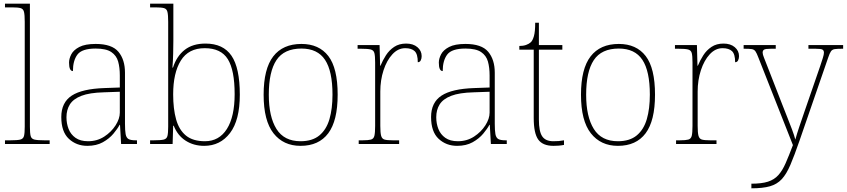

<svg xmlns="http://www.w3.org/2000/svg" viewBox="-20 -780 4587 1040"><path d="M7 0V-20H37Q74 -20 90 -24Q106 -28 110 -43.5Q114 -59 114 -94V-662Q114 -699 110 -715.5Q106 -732 91.5 -736Q77 -740 47 -740H7V-760H142V-94Q142 -59 146 -43.5Q150 -28 166.5 -24Q183 -20 219 -20H249V0Z M453 10Q394 10 353 -28Q312 -66 312 -146Q312 -225 368.5 -262Q425 -299 546 -303L629 -306V-371Q629 -414 620 -446.5Q611 -479 583 -498Q555 -517 498 -517Q424 -517 399.5 -484.5Q375 -452 375 -395Q354 -395 354 -441Q354 -462 366 -485.5Q378 -509 409.5 -525.5Q441 -542 498 -542Q586 -542 621.5 -499.5Q657 -457 657 -386V-110Q657 -73 660.5 -53.5Q664 -34 676 -27Q688 -20 715 -20H722V0H636L630 -104H628Q617 -83 594.5 -56Q572 -29 537 -9.5Q502 10 453 10ZM457 -15Q506 -15 544.5 -40Q583 -65 606 -101Q629 -137 629 -170V-283L543 -280Q465 -278 421 -261Q377 -244 358.5 -214.5Q340 -185 340 -145Q340 -111 351.5 -81.5Q363 -52 389 -33.5Q415 -15 457 -15Z M1086 10Q1029 10 985.5 -18Q942 -46 921 -99H918L915 0H793V-20H814Q851 -20 867 -24Q883 -28 887 -43.5Q891 -59 891 -94V-662Q891 -699 887 -715.5Q883 -732 868.5 -736Q854 -740 824 -740H793V-760H919V-560Q919 -532 918 -490Q917 -448 914 -414H917Q937 -476 980.5 -510Q1024 -544 1093 -544Q1189 -544 1234 -478Q1279 -412 1279 -267Q1279 -129 1226 -59.5Q1173 10 1086 10ZM1090 -15Q1167 -15 1209 -81.5Q1251 -148 1251 -270Q1251 -400 1214 -459.5Q1177 -519 1089 -519Q1001 -519 959.5 -452Q918 -385 918 -269Q918 -190 934 -133Q950 -76 987.5 -45.5Q1025 -15 1090 -15Z M1608 10Q1515 10 1461.5 -58Q1408 -126 1408 -267Q1408 -407 1460 -474.5Q1512 -542 1613 -542Q1708 -542 1758.5 -476.5Q1809 -411 1809 -267Q1809 -126 1758 -58Q1707 10 1608 10ZM1608 -15Q1672 -15 1710 -46.5Q1748 -78 1764.5 -134.5Q1781 -191 1781 -267Q1781 -395 1740.5 -456Q1700 -517 1613 -517Q1519 -517 1477.5 -454.5Q1436 -392 1436 -267Q1436 -148 1477.5 -81.5Q1519 -15 1608 -15Z M1923 0V-20H1945Q1975 -20 1989.5 -24Q2004 -28 2008 -44.5Q2012 -61 2012 -98V-442Q2012 -477 2008 -492.5Q2004 -508 1988 -512Q1972 -516 1935 -516H1917V-536H2036L2039 -424H2041Q2053 -453 2070.5 -480.5Q2088 -508 2115 -526Q2142 -544 2180 -544Q2218 -544 2241 -524.5Q2264 -505 2264 -476Q2264 -463 2259 -453Q2254 -443 2243 -443Q2243 -487 2226 -503Q2209 -519 2175 -519Q2136 -519 2105.5 -486Q2075 -453 2057.5 -399.5Q2040 -346 2040 -284V-98Q2040 -61 2044.5 -44.5Q2049 -28 2063 -24Q2077 -20 2107 -20H2142V0Z M2456 10Q2397 10 2356 -28Q2315 -66 2315 -146Q2315 -225 2371.5 -262Q2428 -299 2549 -303L2632 -306V-371Q2632 -414 2623 -446.5Q2614 -479 2586 -498Q2558 -517 2501 -517Q2427 -517 2402.5 -484.5Q2378 -452 2378 -395Q2357 -395 2357 -441Q2357 -462 2369 -485.5Q2381 -509 2412.5 -525.5Q2444 -542 2501 -542Q2589 -542 2624.5 -499.5Q2660 -457 2660 -386V-110Q2660 -73 2663.5 -53.5Q2667 -34 2679 -27Q2691 -20 2718 -20H2725V0H2639L2633 -104H2631Q2620 -83 2597.5 -56Q2575 -29 2540 -9.5Q2505 10 2456 10ZM2460 -15Q2509 -15 2547.5 -40Q2586 -65 2609 -101Q2632 -137 2632 -170V-283L2546 -280Q2468 -278 2424 -261Q2380 -244 2361.5 -214.5Q2343 -185 2343 -145Q2343 -111 2354.5 -81.5Q2366 -52 2392 -33.5Q2418 -15 2460 -15Z M2978 10Q2920 10 2895.5 -24Q2871 -58 2871 -141V-511H2793V-531Q2814 -531 2829.5 -536.5Q2845 -542 2855 -551Q2865 -560 2872 -584Q2879 -608 2879 -657H2899V-536H3026V-511H2899V-132Q2899 -68 2917 -41.5Q2935 -15 2977 -15Q2994 -15 3006.5 -16Q3019 -17 3035 -20V5Q3019 8 3005.5 9Q2992 10 2978 10Z M3327 10Q3234 10 3180.5 -58Q3127 -126 3127 -267Q3127 -407 3179 -474.5Q3231 -542 3332 -542Q3427 -542 3477.5 -476.5Q3528 -411 3528 -267Q3528 -126 3477 -58Q3426 10 3327 10ZM3327 -15Q3391 -15 3429 -46.5Q3467 -78 3483.5 -134.5Q3500 -191 3500 -267Q3500 -395 3459.5 -456Q3419 -517 3332 -517Q3238 -517 3196.5 -454.5Q3155 -392 3155 -267Q3155 -148 3196.5 -81.5Q3238 -15 3327 -15Z M3642 0V-20H3664Q3694 -20 3708.5 -24Q3723 -28 3727 -44.5Q3731 -61 3731 -98V-442Q3731 -477 3727 -492.5Q3723 -508 3707 -512Q3691 -516 3654 -516H3636V-536H3755L3758 -424H3760Q3772 -453 3789.5 -480.5Q3807 -508 3834 -526Q3861 -544 3899 -544Q3937 -544 3960 -524.5Q3983 -505 3983 -476Q3983 -463 3978 -453Q3973 -443 3962 -443Q3962 -487 3945 -503Q3928 -519 3894 -519Q3855 -519 3824.5 -486Q3794 -453 3776.5 -399.5Q3759 -346 3759 -284V-98Q3759 -61 3763.5 -44.5Q3768 -28 3782 -24Q3796 -20 3826 -20H3861V0Z M4050 215Q4106 215 4140 204Q4174 193 4196 168.5Q4218 144 4235.5 104Q4253 64 4275 6L4088 -468Q4079 -492 4072 -502Q4065 -512 4052 -514Q4039 -516 4011 -516H4008V-536H4182V-516H4157Q4126 -516 4118.5 -511Q4111 -506 4111 -495Q4111 -485 4118.5 -467Q4126 -449 4142 -407L4218 -212Q4230 -181 4244 -146Q4258 -111 4270 -79Q4282 -47 4288 -24Q4297 -56 4308.5 -90.5Q4320 -125 4336 -171L4423 -423Q4431 -447 4437 -466Q4443 -485 4443 -495Q4443 -506 4435.5 -511Q4428 -516 4397 -516H4359V-536H4547V-516H4543Q4515 -516 4501.5 -514Q4488 -512 4481 -502Q4474 -492 4466 -468L4310 -16Q4283 62 4261.5 112.5Q4240 163 4214.5 190.5Q4189 218 4150.5 229Q4112 240 4051 240H4050Z"/></svg>

Font: Noto Serif Myanmar Thin
Style: Regular
Weight: 100
Designer: Ben Mitchell and the Monotype Design Team
Foundry: Monotype Imaging Inc.
Version: Version 2.106; ttfautohint (v1.8.4.7-5d5b)